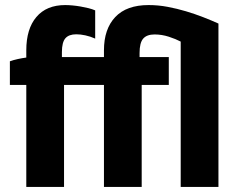

<svg xmlns="http://www.w3.org/2000/svg" viewBox="-20 -738 945 758"><path d="M83.8 0H232.8V-402.6H390.4V0H539.4V-402.6H646.4V-512.8H531V-528.6Q531 -569.2 545.4 -585.6Q559.8 -602 590.2 -602Q618.8 -602 646.5 -593Q674.2 -584 693.4 -573.8V0H842.4V-645Q815 -657.4 782.4 -670.1Q749.8 -682.8 714.4 -693.4Q679 -704 641.7 -711Q604.4 -718 566.6 -718Q479.6 -718 435 -670.7Q390.4 -623.4 390.4 -539.4V-512.8H224.4V-532.2Q224.4 -571 238.1 -586.8Q251.8 -602.6 281.2 -602.6Q297.6 -602.6 317.1 -598.4Q336.6 -594.2 355.8 -585.6L355.8 -697Q344.4 -702 329.5 -705.7Q314.6 -709.4 298.6 -712.2Q282.6 -715 266.7 -716.5Q250.8 -718 237.4 -718Q163.6 -718 123.7 -671Q83.8 -624 83.8 -539.4V-510.8Q68.2 -508.8 50.4 -504.9Q32.6 -501 19 -496V-402.6H83.8Z"/></svg>

Font: Fixel Variable
Style: Regular
Weight: 100
Width: 3
Designer: AlfaBravo + MacPaw
Foundry: Kyrylo Tkachov, Marchela Mozhyna, Serhii Makarenko, Maria Weinstein, Zakhar Kryvoshyya
Version: Version 1.211